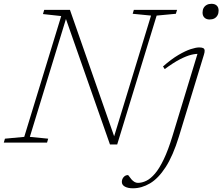

<svg xmlns="http://www.w3.org/2000/svg" viewBox="-47 -750 1170 1010"><path d="M560.5 -13 545.5 -7 747.5 -668 651 -677.5 657 -698H884.5L878 -677.5L777 -668L569.5 10H531.5L294.5 -665.5L306 -670L110 -30L206.5 -20.5L200.5 0H-27L-21 -20.5L80.5 -30L275 -665.5L179 -676L185.5 -698H321ZM1018.5 -683.5Q1018.5 -698 1024.2 -708.2Q1030 -718.5 1040.5 -724.2Q1051 -730 1065.5 -730Q1083 -730 1093 -720.8Q1103 -711.5 1103 -694Q1103 -680 1097.2 -669.5Q1091.5 -659 1081 -653.2Q1070.5 -647.5 1055.5 -647.5Q1038.5 -647.5 1028.5 -657.2Q1018.5 -667 1018.5 -683.5ZM894 -31Q863 69.5 824.5 129Q786 188.5 742.2 214.5Q698.5 240.5 652 240.5Q626.5 240.5 610.2 231.8Q594 223 594 207Q594 192.5 603.2 181.8Q612.5 171 626 171Q628 171 632.5 177.8Q637 184.5 644.5 193.5Q652 202 660.5 207Q669 212 678.5 212Q700 212 722.8 201Q745.5 190 768.5 163Q791.5 136 814.5 88Q837.5 40 860 -33.5L996 -480.5L1005 -466.5Q984.5 -468 959 -461.8Q933.5 -455.5 899.5 -438Q865.5 -420.5 819.5 -386.5L810.5 -400.5Q854.5 -439 891.5 -460.8Q928.5 -482.5 956.2 -491.5Q984 -500.5 1000.5 -500.5Q1015.5 -500.5 1022.2 -496.8Q1029 -493 1029.5 -484.2Q1030 -475.5 1025.5 -461.5Z"/></svg>

Font: Newsreader 9pt ExtraLight
Style: Italic
Weight: 250
Italic angle: -17°
Designer: Hugues Gentile
Foundry: Production Type
Version: Version 1.003